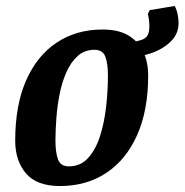

<svg xmlns="http://www.w3.org/2000/svg" viewBox="-20 -614 619 644"><path d="M181 10Q103 10 67 -32.5Q31 -75 31 -142Q31 -261 67.5 -344Q104 -427 170 -471Q236 -515 324 -515Q379 -515 412.5 -494Q446 -473 461.5 -438.5Q477 -404 477 -361Q477 -244 440 -161Q403 -78 336.5 -34Q270 10 181 10ZM211 -56Q250 -56 275.5 -84Q301 -112 315.5 -157.5Q330 -203 336 -256.5Q342 -310 342 -361Q342 -400 333.5 -423.5Q325 -447 297 -447Q264 -447 241 -426.5Q218 -406 203 -372.5Q188 -339 180 -298.5Q172 -258 169 -217Q166 -176 166 -142Q166 -103 174.5 -79.5Q183 -56 211 -56ZM384 -421 412 -471Q439 -475 454 -480Q469 -485 475 -495.5Q481 -506 481 -526Q481 -545 476 -567L482 -580L566 -594Q573 -581 576 -564.5Q579 -548 579 -537Q579 -500 552 -474Q525 -448 484 -434.5Q443 -421 401 -421Z"/></svg>

Font: Manuale
Style: Bold Italic
Weight: 700
Italic angle: -11°
Version: Version 1.002